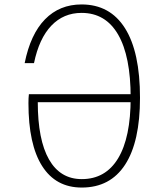

<svg xmlns="http://www.w3.org/2000/svg" viewBox="-20 -832 740 864"><path d="M582 -372H130L150 -373Q150 -203 200.5 -114.5Q251 -26 348 -26Q455 -26 511.5 -119.5Q568 -213 568 -392Q568 -579 511.5 -676.5Q455 -774 347 -774Q266 -774 211 -716.5Q156 -659 133 -548H91Q117 -678 182.5 -745Q248 -812 347 -812Q475 -812 542.5 -705Q610 -598 610 -392Q610 -194 543 -91Q476 12 348 12Q231 12 169.5 -85Q108 -182 108 -368Q108 -380 108.5 -390Q109 -400 110 -408H582Z"/></svg>

Font: Martian Mono SemiExpanded Thin
Style: Regular
Weight: 250
Monospace: yes
Version: Version 0.930